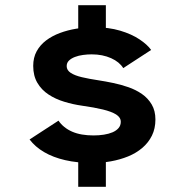

<svg xmlns="http://www.w3.org/2000/svg" viewBox="-20 -720 690 740"><path d="M281.5 0V-161.5H388V0ZM281.5 -558.5V-700H388V-558.5ZM335.5 -92Q277.5 -92 231 -102.8Q184.5 -113.5 150 -133.8Q115.5 -154 94 -182.5L205.5 -255Q214.5 -241.5 227.8 -230.8Q241 -220 258.2 -212.5Q275.5 -205 296.2 -201.5Q317 -198 340.5 -198Q361.5 -198 380.5 -201Q399.5 -204 414 -210.2Q428.5 -216.5 437 -226.5Q445.5 -236.5 445.5 -250.5Q445.5 -267.5 427.5 -278.8Q409.5 -290 376.5 -298Q343.5 -306 297 -312.5Q261.5 -317.5 227.8 -327.8Q194 -338 167 -355.8Q140 -373.5 124 -400.8Q108 -428 108 -466Q108 -498 121.2 -522.2Q134.5 -546.5 157.5 -564Q180.5 -581.5 210.8 -592.8Q241 -604 274.5 -609.5Q308 -615 342 -615Q399 -615 443.2 -601.8Q487.5 -588.5 517.8 -568.2Q548 -548 562.5 -527.5L455 -457.5Q448 -469 436.2 -478.8Q424.5 -488.5 408.2 -495.8Q392 -503 373.2 -506.8Q354.5 -510.5 333.5 -510.5Q317 -510.5 300 -508.2Q283 -506 268.8 -500.5Q254.5 -495 245.8 -486.5Q237 -478 237 -465Q237 -449.5 252.5 -439.2Q268 -429 295.5 -422.5Q323 -416 359.5 -410.5Q386 -406.5 416 -400.2Q446 -394 474.8 -384Q503.5 -374 527 -357.8Q550.5 -341.5 564.8 -317.2Q579 -293 579 -259.5Q579 -224.5 565.5 -197.2Q552 -170 528.5 -150Q505 -130 473.8 -117.2Q442.5 -104.5 407.2 -98.2Q372 -92 335.5 -92Z"/></svg>

Font: Trispace Thin SemiBold
Style: Regular
Weight: 600
Version: Version 1.210